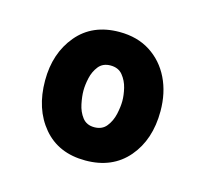

<svg xmlns="http://www.w3.org/2000/svg" viewBox="-54 -789 415 388"><g transform="rotate(15 153.5 -594.5)"><path d="M153 -460Q96.6 -460 64.7 -497.9Q32.8 -535.8 32.8 -595.4Q32.8 -652.5 64.7 -690.6Q96.6 -728.8 153 -728.8Q190.7 -728.8 217.8 -711.3Q244.8 -693.9 259.5 -663.9Q274.2 -633.8 274.2 -595.4Q274.2 -535.8 241.8 -497.9Q209.4 -460 153 -460ZM153 -529.6Q169.6 -529.6 178.5 -541Q187.5 -552.3 191 -567.9Q194.4 -583.5 194.4 -595.4Q194.4 -607.4 191 -622Q187.5 -636.5 178.5 -647.6Q169.6 -658.7 153 -658.7Q136.9 -658.7 128.1 -647.6Q119.4 -636.5 116.2 -622Q113 -607.4 113 -595.4Q113 -583.5 116.2 -567.9Q119.4 -552.3 128.1 -541Q136.9 -529.6 153 -529.6Z"/></g></svg>

Font: Kreon Light
Style: Regular
Weight: 300
Designer: Julia Petretta
Foundry: Julia Petretta and Eli Heuer
Version: Version 2.002